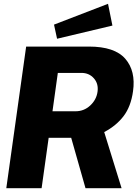

<svg xmlns="http://www.w3.org/2000/svg" viewBox="-20 -986 733 1006"><path d="M428 0 353 -264H235L198 0H13L117 -742H446Q581 -742 636.5 -678Q692 -614 677 -508Q666 -428 627.5 -377.5Q589 -327 526 -294L617 0ZM407 -604H283L255 -403H376Q420 -403 452.5 -433Q485 -463 491 -505Q497 -547 472 -575.5Q447 -604 407 -604ZM569 -852 279 -783 263 -857 546 -966Z"/></svg>

Font: Morrison ExtraBold
Style: Regular
Weight: 800
Designer: Pablo Impallari, Rodrigo Fuenzalida (Modified by Dan O. Williams)
Version: Version 0.03;June 6, 2019;FontCreator 11.5.0.2425 64-bit; tt